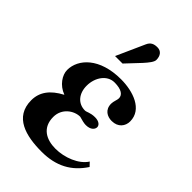

<svg xmlns="http://www.w3.org/2000/svg" viewBox="-213 -774 870 870"><g transform="rotate(45 222.0 -339.0)"><path d="M155 -528H203L266 -595C285 -616 300 -635 300 -648C300 -674 287 -692 263 -692C243 -692 226 -687 216 -664ZM412 -109C385 -66 319 -40 261 -40C201 -40 152 -67 152 -135C152 -190 199 -222 238 -222C255 -217 271 -213 282 -213C313 -213 326 -229 326 -243C326 -255 314 -268 287 -268C257 -268 244 -257 233 -257C188 -257 159 -292 159 -342C159 -396 192 -442 238 -442C284 -442 303 -426 303 -405C303 -394 295 -378 295 -363C295 -324 324 -309 352 -309C393 -309 413 -337 413 -367C413 -444 326 -473 249 -473C112 -473 46 -400 46 -330C46 -298 72 -258 116 -242V-241C57 -210 28 -170 28 -118C28 -10 126 14 226 14C319 14 383 -21 429 -91Z"/></g></svg>

Font: STIXGeneral
Style: Bold
Weight: 700
Designer: MicroPress Inc., with final additions and corrections provided by Coen Hoffman, Elsevier (retired)
Version: Version 1.1.0